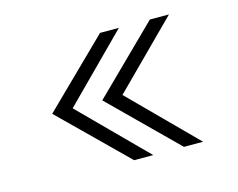

<svg xmlns="http://www.w3.org/2000/svg" viewBox="-74 -581 854 689"><g transform="rotate(-15 353.5 -236.5)"><path d="M105 -237 346 -473H416L181 -237Q220 -198 417 0H346ZM291 -237 531 -473H602L366 -237Q444 -158 602 0H531Z"/></g></svg>

Font: Coval
Style: Light
Weight: 300
Foundry: Context Ltd
Version: Version 001.000